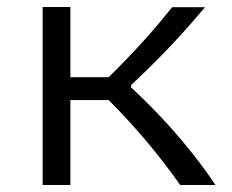

<svg xmlns="http://www.w3.org/2000/svg" viewBox="-20 -527 660 547"><path d="M180.5 0V-242H289.5C364 -167 426 -94.5 493.5 0H594C513 -120 426 -210.5 353.5 -278V-284.5C435.5 -361.5 497 -426.5 564 -506.5H470.5C425 -449.5 369.5 -385.5 289.5 -307H180.5V-507H101.5V0Z"/></svg>

Font: Monaspace Argon Light
Style: Regular
Weight: 300
Designer: Riley Cran & the Lettermatic Team
Foundry: Lettermatic
Version: Version 1.000 (Monaspace Argon)